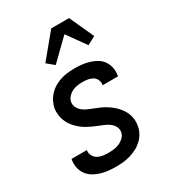

<svg xmlns="http://www.w3.org/2000/svg" viewBox="-186 -863 873 971"><g transform="rotate(-30 250.0 -377.0)"><path d="M203 8Q180 8 157.5 5.5Q135 3 114 -3.5Q93 -10 75 -21Q57 -32 44.5 -49Q32 -66 27 -88Q22 -110 26 -133L27 -139H117L116 -137Q114 -120 121.5 -106Q129 -92 142 -84.5Q155 -77 171.5 -74.5Q188 -72 204 -72Q220 -72 236 -74Q252 -76 267.5 -82.5Q283 -89 296.5 -102Q310 -115 312 -131Q315 -148 307.5 -162.5Q300 -177 287 -187Q274 -197 259 -203.5Q244 -210 228.5 -216Q213 -222 199 -228.5Q185 -235 170.5 -243Q156 -251 143.5 -261Q131 -271 120 -282.5Q109 -294 100.5 -307.5Q92 -321 86.5 -336.5Q81 -352 79.5 -369Q78 -386 80 -403Q84 -423 93.5 -441.5Q103 -460 118 -475.5Q133 -491 151.5 -501.5Q170 -512 190 -518Q210 -524 230 -526Q250 -528 270 -528Q292 -528 313.5 -525.5Q335 -523 355.5 -516.5Q376 -510 394 -499Q412 -488 423.5 -471Q435 -454 439.5 -433Q444 -412 440 -389L439 -383H349L350 -386Q352 -401 346 -414.5Q340 -428 327.5 -435.5Q315 -443 300 -445.5Q285 -448 270 -448Q255 -448 239.5 -446Q224 -444 209.5 -437Q195 -430 183.5 -417.5Q172 -405 169 -390Q166 -373 173.5 -358Q181 -343 193.5 -333Q206 -323 221 -316.5Q236 -310 251.5 -304Q267 -298 282 -291.5Q297 -285 310.5 -277Q324 -269 337 -259Q350 -249 361 -237.5Q372 -226 381 -212.5Q390 -199 395.5 -183.5Q401 -168 402.5 -151.5Q404 -135 401 -118Q398 -97 387.5 -77.5Q377 -58 361 -43Q345 -28 325.5 -18Q306 -8 285.5 -2Q265 4 244 6Q223 8 203 8ZM195 -590 154 -624 268 -762H372L437 -620L389 -594L311 -703Z"/></g></svg>

Font: Iosevka Curly Medium
Style: Italic
Weight: 500
Italic angle: -9°
Monospace: yes
Designer: Belleve Invis
Foundry: Belleve Invis
Version: Version 22.1.2; ttfautohint (v1.8.4)